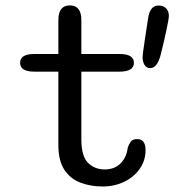

<svg xmlns="http://www.w3.org/2000/svg" viewBox="-20 -674 659 704"><path d="M106 -411.3Q53.7 -411.3 53.7 -443.8Q53.7 -476 106 -476H418.3Q471 -476 471 -443.8Q471 -411.3 418.3 -411.3ZM278.3 -163.3Q278.3 -101.3 302.7 -77Q327 -52.7 363.7 -52.7Q400.2 -52.7 422.2 -75.1Q444.2 -97.5 448.2 -131.5Q451.5 -143 458.6 -153.5Q465.7 -164 483 -164Q498.7 -164 506.2 -153.6Q513.7 -143.2 513.7 -123.8Q513.7 -85.3 492.4 -55.1Q471.2 -24.8 435.4 -7.5Q399.7 9.8 356 9.8Q312.2 9.8 275.2 -4.2Q238.2 -18.2 216.1 -51.4Q194 -84.7 194 -142.7V-600.3Q194 -654.2 236.3 -654.2Q278.3 -654.2 278.3 -600.3ZM531.2 -424.3Q516.7 -424.3 509.8 -436Q502.8 -447.7 502.8 -465.3Q502.8 -469.3 504.8 -484.7Q506.7 -500 510 -521.4Q513.3 -542.8 516.7 -565.2Q520 -587.5 522.8 -605.2Q529.3 -653.8 561 -653.8Q578.8 -653.8 589 -643.5Q599.2 -633.2 599.2 -615.7Q599.2 -610.7 596.7 -596.3Q594.2 -582 589.8 -561.5Q585.3 -541 579.9 -517.1Q574.5 -493.2 568.2 -469.3Q555 -424.3 531.2 -424.3Z"/></svg>

Font: Sono ExtraLight
Style: Regular
Weight: 200
Designer: Tyler Finck
Foundry: Tyler Finck
Version: Version 2.112